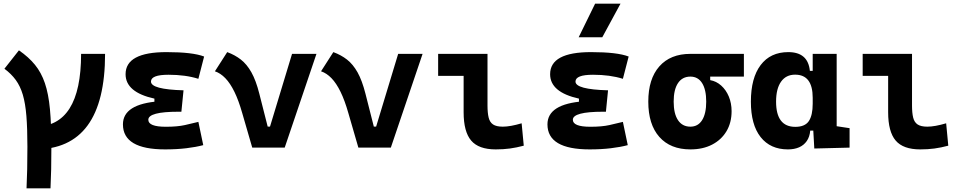

<svg xmlns="http://www.w3.org/2000/svg" viewBox="-20 -815 5313 1060"><path d="M172.9 9.8V-115.7Q427.7 -115.7 427.7 -517.6H560.1Q560.1 9.8 172.9 9.8ZM126.5 224.6Q128.9 176.8 130.1 119.4Q131.3 62 131.3 -4.9Q131.3 -105.5 125.7 -174.8Q120.1 -244.1 106 -291.9Q91.8 -339.6 67.1 -373.4Q42.5 -407.2 4.4 -435.5L84.5 -537.1Q138.2 -500 173 -457.3Q207.9 -414.6 227.8 -356Q247.8 -297.4 255.7 -212.4Q263.7 -127.4 263.7 -4.9Q263.7 62 262.5 119.4Q261.2 176.8 258.8 224.6Z M891.6 9.8Q658.7 9.8 658.7 -128.4Q658.7 -241.2 859.9 -255.9L993.2 -316.4L981.4 -198.2H965.8Q798.8 -198.2 798.8 -153.8Q798.8 -115.2 895.5 -115.2Q959 -115.2 1000.7 -124.5Q1042.5 -133.8 1075.2 -142.1L1102.1 -13.7Q1061.5 -2.9 1008.5 3.4Q955.6 9.8 891.6 9.8ZM832.5 -210.4V-270.5Q673.3 -305.7 673.3 -405.3Q673.3 -527.3 899.4 -527.3Q1043.9 -527.3 1106.9 -502.9L1075.2 -379.9Q1004.4 -402.3 910.2 -402.3Q813.5 -402.3 813.5 -364.7Q813.5 -321.3 993.2 -316.4L981.4 -198.2Z M1372.6 0 1454.1 -116.2H1470.7L1592.3 -517.6H1727.1L1551.8 0ZM1372.6 0 1317.4 -190.4Q1297.4 -260.7 1274.2 -308.1Q1251 -355.5 1224.1 -383.3Q1197.3 -411.1 1166.5 -421.4L1234.4 -527.3Q1276.9 -511.7 1309.8 -486.1Q1342.8 -460.4 1367.9 -415.8Q1393.1 -371.1 1411.6 -297.9L1477.5 -38.6Z M1958.5 0 2040 -116.2H2056.6L2178.2 -517.6H2313L2137.7 0ZM1958.5 0 1903.3 -190.4Q1883.3 -260.7 1860.1 -308.1Q1836.9 -355.5 1810.1 -383.3Q1783.2 -411.1 1752.4 -421.4L1820.3 -527.3Q1862.8 -511.7 1895.8 -486.1Q1928.7 -460.4 1953.9 -415.8Q1979 -371.1 1997.6 -297.9L2063.5 -38.6Z M2716.8 9.8Q2622.6 9.8 2581.1 -39.1Q2539.6 -87.9 2539.6 -195.3V-517.6H2671.4V-232.9Q2671.4 -191.9 2677.7 -166Q2683.9 -140.1 2702.1 -127.9Q2720.3 -115.7 2755.9 -115.7Q2796.9 -115.7 2859.9 -134.3L2871.6 -10.7Q2831.5 0 2795.2 4.9Q2758.8 9.8 2716.8 9.8ZM2398.9 -396V-517.6H2562.5V-396Z M3235.4 9.8Q3002.4 9.8 3002.4 -128.4Q3002.4 -241.2 3203.6 -255.9L3336.9 -316.4L3325.2 -198.2H3309.6Q3142.6 -198.2 3142.6 -153.8Q3142.6 -115.2 3239.3 -115.2Q3302.7 -115.2 3344.5 -124.5Q3386.2 -133.8 3418.9 -142.1L3445.8 -13.7Q3405.3 -2.9 3352.3 3.4Q3299.3 9.8 3235.4 9.8ZM3176.3 -210.4V-270.5Q3017.1 -305.7 3017.1 -405.3Q3017.1 -527.3 3243.2 -527.3Q3387.7 -527.3 3450.7 -502.9L3418.9 -379.9Q3348.1 -402.3 3253.9 -402.3Q3157.2 -402.3 3157.2 -364.7Q3157.2 -321.3 3336.9 -316.4L3325.2 -198.2ZM3174.8 -609.4 3265.6 -794.9H3405.8L3305.2 -609.4Z M3791.5 9.8Q3681.2 9.8 3620.1 -59.1Q3559.1 -127.9 3559.1 -253.9Q3559.1 -379.4 3620.1 -448.5Q3681.2 -517.6 3791.5 -517.6L3900.9 -486.8V-372.6Q3934.6 -366.7 3961.4 -342.8Q3988.3 -318.8 4003.7 -282Q4019 -245.1 4019 -201.2Q4019 -137.7 3990.7 -90.3Q3962.4 -43 3911.4 -16.6Q3860.4 9.8 3791.5 9.8ZM3791.5 -115.7Q3833.5 -115.7 3856.2 -151.6Q3878.9 -187.5 3878.9 -253.9Q3878.9 -320.3 3856.2 -356.2Q3833.5 -392.1 3791.5 -392.1Q3747.1 -392.1 3723.1 -356.2Q3699.2 -320.3 3699.2 -253.9Q3699.2 -187.5 3723.1 -151.6Q3747.1 -115.7 3791.5 -115.7ZM3791.5 -392.1V-517.6H4086.9V-392.1Z M4330.1 9.8Q4232.9 9.8 4179.2 -58.3Q4125.5 -126.5 4125.5 -253.9Q4125.5 -384.3 4179.4 -455.8Q4233.4 -527.3 4332 -527.3Q4386.2 -527.3 4416 -501.7Q4445.8 -476.1 4451.2 -423.8H4497.1L4466.8 -274.9Q4466.8 -338.9 4442.6 -370.8Q4418.5 -402.8 4369.6 -402.8Q4319.3 -402.8 4292 -364Q4264.6 -325.2 4264.6 -253.9Q4264.6 -114.7 4370.6 -114.7Q4424.3 -114.7 4445.6 -146.7Q4466.8 -178.7 4466.8 -242.7V-267.1L4502 -93.8H4453.1Q4450.2 -59.6 4434.1 -36.4Q4418 -13.2 4391.6 -1.7Q4365.2 9.8 4330.1 9.8ZM4475.6 4.9 4466.8 -151.9V-254.4H4599.1V-118.2L4670.4 -107.4V0ZM4466.8 -211.4V-517.6H4599.1V-212.4Z M5060.5 9.8Q4966.3 9.8 4924.8 -39.1Q4883.3 -87.9 4883.3 -195.3V-517.6H5015.1V-232.9Q5015.1 -191.9 5021.4 -166Q5027.7 -140.1 5045.9 -127.9Q5064.1 -115.7 5099.6 -115.7Q5140.6 -115.7 5203.6 -134.3L5215.3 -10.7Q5175.3 0 5138.9 4.9Q5102.5 9.8 5060.5 9.8ZM4742.7 -396V-517.6H4906.2V-396Z"/></svg>

Font: Cascadia Code PL
Style: Regular
Weight: 400
Monospace: yes
Designer: Aaron Bell
Foundry: Saja Typeworks
Version: Version 2102.003